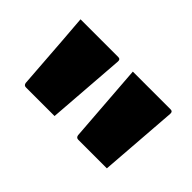

<svg xmlns="http://www.w3.org/2000/svg" viewBox="-53 -944 706 706"><g transform="rotate(45 300.0 -590.5)"><path d="M244 -431H95Q85 -431 83 -442L68 -648Q66 -674 64 -698.5Q62 -723 60 -750H257Q268 -750 267 -737ZM516 -431H367Q357 -431 355 -442L332 -750H529Q540 -750 539 -737Z"/></g></svg>

Font: Recursive Sn Lnr St XBk
Style: Regular
Weight: 1000
Version: Version 1.079;hotconv 1.0.112;makeotfexe 2.5.65598; ttfautoh